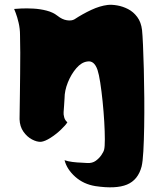

<svg xmlns="http://www.w3.org/2000/svg" viewBox="-20 -599 673 815"><path d="M583 -471Q585 -452 587 -408Q589 -364 590.5 -305Q592 -246 592.5 -183Q593 -120 592 -61Q591 -2 588.5 43Q586 88 581 108Q566 165 519 184.5Q472 204 385 191Q335 183 299.5 151.5Q264 120 254 81Q268 86 288 88.5Q308 91 326.5 91.5Q345 92 351 93Q372 94 386.5 83.5Q401 73 410.5 59Q420 45 422 36Q425 25 425 -7.5Q425 -40 422.5 -82.5Q420 -125 415.5 -169Q411 -213 405.5 -248.5Q400 -284 394 -302Q380 -343 351 -338Q326 -335 304 -309.5Q282 -284 268 -249Q254 -214 254 -182Q253 -166 252 -150.5Q251 -135 250 -123Q249 -114 252.5 -101Q256 -88 266 -80Q259 -68 238.5 -48.5Q218 -29 194.5 -14Q171 1 154 3Q137 4 116 -7Q95 -18 79.5 -40Q64 -62 63 -93Q63 -101 63.5 -130Q64 -159 64.5 -200Q65 -241 65.5 -286.5Q66 -332 66 -375Q66 -418 65 -450Q65 -477 59 -502.5Q53 -528 46.5 -544.5Q40 -561 40 -561Q49 -562 71.5 -563Q94 -564 122 -562.5Q150 -561 177.5 -554Q205 -547 224 -532Q244 -516 264 -513Q284 -510 296 -517Q331 -540 367.5 -557Q404 -574 437 -578Q454 -580 477.5 -576Q501 -572 523.5 -560.5Q546 -549 562.5 -527Q579 -505 583 -471Z"/></svg>

Font: Potta One
Style: Regular
Weight: 400
Designer: 108,108go
Foundry: Font Zone 108
Version: Version 1.000